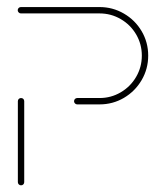

<svg xmlns="http://www.w3.org/2000/svg" viewBox="-20 -539 475 558"><path d="M41.1 -0.4Q37.4 -0.4 34.6 -3.1Q31.9 -5.9 31.9 -9.6V-244.8Q31.9 -248.9 34.6 -251.5Q37.4 -254.1 41.1 -254.1Q45.2 -254.1 47.8 -251.5Q50.4 -248.9 50.4 -244.8V-9.6Q50.4 -5.9 47.8 -3.1Q45.2 -0.4 41.1 -0.4ZM195.2 -244.8Q195.2 -248.9 198 -251.5Q200.7 -254.1 204.4 -254.1H269.3Q302.6 -254.1 330.9 -270.7Q359.3 -287.4 375.7 -315.7Q392.2 -344.1 392.2 -377.4Q392.2 -410.7 375.7 -438.9Q359.3 -467 330.9 -483.5Q302.6 -500 269.3 -500H40.7Q37 -500 34.3 -502.8Q31.5 -505.6 31.5 -509.3Q31.5 -513.3 34.3 -515.9Q37 -518.5 40.7 -518.5H269.3Q307.4 -518.5 340 -499.6Q372.6 -480.7 391.7 -448.3Q410.7 -415.9 410.7 -377.4Q410.7 -338.9 391.7 -306.3Q372.6 -273.7 340.2 -254.6Q307.8 -235.6 269.3 -235.6H204.4Q200.7 -235.6 198 -238.3Q195.2 -241.1 195.2 -244.8Z"/></svg>

Font: 26F Galaxy Hebrew Hairline
Style: Regular
Weight: 50
Designer: C₂₉H₂₅N₃O₅
Version: Version 1.000